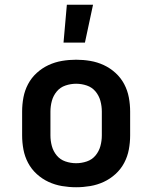

<svg xmlns="http://www.w3.org/2000/svg" viewBox="-20 -779 640 807"><path d="M300 8Q270 8 240.5 3Q211 -2 184 -14.5Q157 -27 134.5 -47.5Q112 -68 98 -94.5Q84 -121 78.5 -150.5Q73 -180 73 -210V-310Q73 -340 78.5 -369.5Q84 -399 98 -425.5Q112 -452 134.5 -472.5Q157 -493 184 -505.5Q211 -518 240.5 -523Q270 -528 300 -528Q330 -528 359.5 -523Q389 -518 416 -505.5Q443 -493 465.5 -472.5Q488 -452 502 -425.5Q516 -399 521.5 -369.5Q527 -340 527 -310V-210Q527 -180 521.5 -150.5Q516 -121 502 -94.5Q488 -68 465.5 -47.5Q443 -27 416 -14.5Q389 -2 359.5 3Q330 8 300 8ZM300 -93Q323 -93 345 -100.5Q367 -108 381.5 -125.5Q396 -143 402 -165Q408 -187 408 -210V-310Q408 -333 402 -355Q396 -377 381.5 -394.5Q367 -412 345 -419.5Q323 -427 300 -427Q277 -427 255 -419.5Q233 -412 218.5 -394.5Q204 -377 198 -355Q192 -333 192 -310V-210Q192 -187 198 -165Q204 -143 218.5 -125.5Q233 -108 255 -100.5Q277 -93 300 -93ZM247 -600 261 -759H371L337 -600Z"/></svg>

Font: Iosevka Extended
Style: Bold
Weight: 700
Width: 7
Monospace: yes
Designer: Belleve Invis
Foundry: Belleve Invis
Version: Version 32.5.0; ttfautohint (v1.8.4)